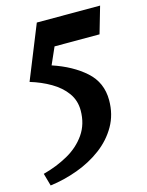

<svg xmlns="http://www.w3.org/2000/svg" viewBox="-120 -566 646 841"><g transform="rotate(-15 202.5 -145.5)"><path d="M130 -498H417L382 -377H178L144 -300Q234 -270 291 -219Q348 -168 348 -88Q348 -23 318.5 28.5Q289 80 239.5 117Q190 154 128.5 176.5Q67 199 4 207L-12 150Q49 134 101 105Q153 76 184.5 30.5Q216 -15 216 -77Q216 -122 191 -156.5Q166 -191 124 -215.5Q82 -240 32 -255Z"/></g></svg>

Font: Rosario Light
Style: Bold
Weight: 700
Version: Version 1.101; ttfautohint (v1.8.1.43-b0c9)